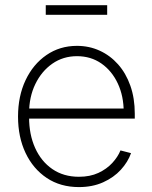

<svg xmlns="http://www.w3.org/2000/svg" viewBox="-20 -724 597 754"><path d="M290 10.7Q217.3 10.7 163.6 -25.1Q109.9 -61 80.3 -123.5Q50.8 -186 50.8 -266.1Q50.8 -346.2 80.3 -408.9Q109.9 -471.7 162.4 -507.8Q214.8 -543.9 282.2 -543.9Q330.1 -543.9 371.3 -525.1Q412.6 -506.3 443.6 -471.4Q474.6 -436.5 491.9 -387.5Q509.3 -338.4 509.3 -277.3V-258.3H76.7V-297.9H484.9L465.8 -283.7Q465.8 -346.7 442.6 -396.2Q419.4 -445.8 378.2 -474.6Q336.9 -503.4 282.2 -503.4Q228 -503.4 185.5 -473.9Q143.1 -444.3 118.7 -393.8Q94.2 -343.3 94.2 -279.3V-263.2Q94.2 -195.8 117.9 -143.1Q141.6 -90.3 185.5 -60.1Q229.5 -29.8 290 -29.8Q333.5 -29.8 366.2 -44.9Q398.9 -60.1 420.9 -84Q442.9 -107.9 453.1 -133.3L494.6 -122.6Q482.4 -87.9 454.6 -57.4Q426.8 -26.9 385 -8.1Q343.3 10.7 290 10.7ZM400.9 -703.6V-666H159.7V-703.6Z"/></svg>

Font: Inter 20pt ExtraLight
Style: Regular
Weight: 250
Version: Version 4.001;git-66647c0bb